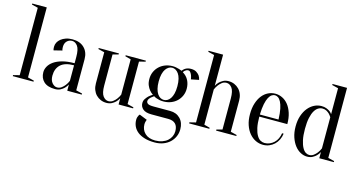

<svg xmlns="http://www.w3.org/2000/svg" viewBox="-94 -1117 3344 1788"><g transform="rotate(15 1577.5 -222.5)"><path d="M90 -25V-675L30 -690V-700H170V-25L230 -10V0H30V-10Z M555 -245Q468 -245 426.5 -206.5Q385 -168 385 -100Q385 -55 407 -30Q429 -5 455 -5Q479 -5 497.5 -19Q516 -33 529 -50Q544 -69 555 -95ZM480 -460Q450 -460 430 -439.5Q410 -419 410 -385Q410 -377 410.5 -371Q411 -365 412 -360Q413 -355 415 -350L335 -330Q333 -333 332 -338Q331 -343 330.5 -349Q330 -355 330 -365Q330 -386 340 -405.5Q350 -425 369.5 -440.5Q389 -456 416.5 -465.5Q444 -475 480 -475Q552 -475 593.5 -434Q635 -393 635 -325V-25L695 -10V0H555V-60Q544 -39 527 -22Q513 -8 491.5 3.5Q470 15 440 15Q368 15 331.5 -19Q295 -53 295 -110Q295 -138 310.5 -166Q326 -194 357.5 -216Q389 -238 438 -251.5Q487 -265 555 -265V-325Q555 -400 532.5 -430Q510 -460 480 -460Z M1130 -435V-25L1190 -10V0H1050V-60Q1039 -39 1022 -22Q1008 -8 986.5 3.5Q965 15 935 15Q905 15 879.5 4Q854 -7 835 -26.5Q816 -46 805.5 -73.5Q795 -101 795 -135V-435L735 -450V-460H930V-450L875 -435V-135Q875 -64 897.5 -34.5Q920 -5 950 -5Q974 -5 992.5 -19Q1011 -33 1024 -50Q1039 -69 1050 -95V-435L995 -450V-460H1190V-450Z M1445 -150Q1462 -150 1478 -158.5Q1494 -167 1507 -186Q1520 -205 1527.5 -234.5Q1535 -264 1535 -305Q1535 -346 1527.5 -375.5Q1520 -405 1507 -423.5Q1494 -442 1478 -451Q1462 -460 1445 -460Q1428 -460 1412 -451Q1396 -442 1383 -423.5Q1370 -405 1362.5 -375.5Q1355 -346 1355 -305Q1355 -264 1362.5 -234.5Q1370 -205 1383 -186Q1396 -167 1412 -158.5Q1428 -150 1445 -150ZM1465 236Q1502 236 1532 225.5Q1562 215 1582.5 197Q1603 179 1614 155Q1625 131 1625 105Q1625 10 1530 10H1370Q1313 10 1286.5 -13Q1260 -36 1260 -70Q1260 -93 1271.5 -110.5Q1283 -128 1297 -142Q1314 -157 1335 -170Q1315 -183 1300 -202Q1286 -219 1275.5 -244Q1265 -269 1265 -305Q1265 -341 1278.5 -372Q1292 -403 1316 -426Q1340 -449 1373 -462Q1406 -475 1445 -475Q1462 -475 1478 -472Q1494 -469 1507 -465Q1522 -461 1535 -455Q1543 -466 1554 -475Q1564 -483 1579 -489Q1594 -495 1615 -495Q1649 -495 1668.5 -482.5Q1688 -470 1699 -455Q1711 -437 1715 -415L1640 -400Q1637 -420 1631 -437Q1626 -451 1617 -463Q1608 -475 1595 -475Q1584 -475 1575 -470Q1566 -465 1561 -460Q1554 -453 1550 -445Q1588 -422 1606.5 -386Q1625 -350 1625 -305Q1625 -269 1611.5 -238Q1598 -207 1574 -184Q1550 -161 1517 -148Q1484 -135 1445 -135Q1424 -135 1407 -138.5Q1390 -142 1377 -147Q1362 -152 1350 -160Q1336 -151 1325 -141Q1315 -133 1307.5 -122Q1300 -111 1300 -100Q1300 -85 1314 -75.5Q1328 -66 1370 -66H1530Q1590 -66 1627.5 -27.5Q1665 11 1665 75Q1665 113 1650.5 145.5Q1636 178 1610 202.5Q1584 227 1547 241Q1510 255 1465 255Q1409 255 1367.5 242.5Q1326 230 1299 208.5Q1272 187 1258.5 158Q1245 129 1245 95Q1245 82 1248 71.5Q1251 61 1255 54Q1259 46 1265 40L1340 70Q1337 77 1335 85Q1330 100 1330 115Q1330 168 1365.5 202Q1401 236 1465 236Z M1790 -25V-675L1730 -690V-700H1870V-400Q1880 -420 1897 -437Q1911 -451 1933 -463Q1955 -475 1985 -475Q2015 -475 2040.5 -464Q2066 -453 2085 -433.5Q2104 -414 2114.5 -386.5Q2125 -359 2125 -325V-25L2185 -10V0H1990V-10L2045 -25V-325Q2045 -396 2022.5 -425.5Q2000 -455 1970 -455Q1945 -455 1927 -441Q1909 -427 1896 -410Q1881 -390 1870 -365V-25L1925 -10V0H1730V-10Z M2345 -230Q2345 -166 2354.5 -123Q2364 -80 2379.5 -53.5Q2395 -27 2414.5 -16Q2434 -5 2455 -5Q2481 -5 2504 -15Q2527 -25 2545 -42Q2563 -59 2574.5 -83Q2586 -107 2590 -135H2605Q2601 -103 2587.5 -75.5Q2574 -48 2553 -28Q2532 -8 2504.5 3.5Q2477 15 2445 15Q2407 15 2373 -1.5Q2339 -18 2312.5 -49.5Q2286 -81 2270.5 -126.5Q2255 -172 2255 -230Q2255 -290 2270 -336Q2285 -382 2309.5 -412.5Q2334 -443 2366.5 -459Q2399 -475 2435 -475Q2471 -475 2503.5 -459Q2536 -443 2560.5 -412.5Q2585 -382 2600 -336Q2615 -290 2615 -230ZM2435 -460Q2420 -460 2405 -450.5Q2390 -441 2377 -417Q2364 -393 2355.5 -352.5Q2347 -312 2345 -250H2525Q2523 -312 2514.5 -352.5Q2506 -393 2493 -417Q2480 -441 2465 -450.5Q2450 -460 2435 -460Z M2895 -455Q2874 -455 2854.5 -443.5Q2835 -432 2819.5 -406Q2804 -380 2794.5 -337Q2785 -294 2785 -230Q2785 -166 2794.5 -123Q2804 -80 2818.5 -53.5Q2833 -27 2850.5 -16Q2868 -5 2885 -5Q2909 -5 2927.5 -19Q2946 -33 2959 -50Q2974 -69 2985 -95V-395Q2975 -412 2962 -425Q2951 -436 2934.5 -445.5Q2918 -455 2895 -455ZM3065 -25 3125 -10V0H2985V-60Q2974 -39 2957 -22Q2943 -8 2921.5 3.5Q2900 15 2870 15Q2838 15 2806.5 -1.5Q2775 -18 2750.5 -49.5Q2726 -81 2710.5 -126.5Q2695 -172 2695 -230Q2695 -288 2710.5 -333.5Q2726 -379 2752 -410.5Q2778 -442 2811 -458.5Q2844 -475 2880 -475Q2908 -475 2928 -467Q2948 -459 2961 -450Q2976 -439 2985 -425V-675L2925 -690V-700H3065Z"/></g></svg>

Font: Oranienbaum
Style: Regular
Weight: 400
Designer: Oleg Pospelov and Jovanny Lemonad
Foundry: Oleg Pospelov and jovanny Lemonad
Version: Version 1.001; ttfautohint (v0.91) -l 8 -r 50 -G 200 -x 0 -w